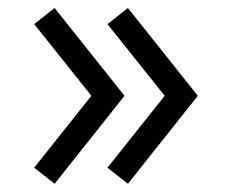

<svg xmlns="http://www.w3.org/2000/svg" viewBox="-20 -509 592 478"><path d="M290 -270.5 116 -489 65 -449 207.5 -270.5 65 -91.5 116 -51.5ZM472.5 -270.5 298.5 -489 247.5 -449 390 -270.5 247.5 -91.5 298.5 -51.5Z"/></svg>

Font: Hauora Medium
Style: Regular
Weight: 500
Designer: Wayne Shih
Foundry: WCYS
Version: Version 1.001;hotconv 1.0.109;makeotfexe 2.5.65596